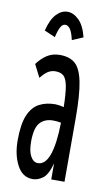

<svg xmlns="http://www.w3.org/2000/svg" viewBox="-77 -676 405 727"><g transform="rotate(10 125.0 -312.5)"><path d="M102 11Q63 11 42 -28.5Q21 -68 21 -124Q21 -186 35.5 -220.5Q50 -255 76.5 -269Q103 -283 138 -283Q151 -283 171 -278Q170 -330 165 -357.5Q160 -385 149 -395.5Q138 -406 117 -406Q101 -406 88 -397.5Q75 -389 61 -371L36 -420Q53 -443 74 -456.5Q95 -470 123 -470Q160 -470 181.5 -451.5Q203 -433 213 -384Q223 -335 223 -243V0H172V-62Q160 -17 141 -3Q122 11 102 11ZM72 -128Q72 -91 83 -71.5Q94 -52 111 -52Q168 -52 171 -218Q155 -221 141 -221Q108 -221 90 -200.5Q72 -180 72 -128ZM92 -533 50 -551Q61 -595 80.5 -615.5Q100 -636 123 -636Q146 -636 167 -615.5Q188 -595 199 -551L157 -533Q151 -561 142.5 -573.5Q134 -586 123 -586Q112 -586 104.5 -571.5Q97 -557 92 -533Z"/></g></svg>

Font: Inconsolata UltraCondensed Medium
Style: Regular
Weight: 500
Width: 1
Monospace: yes
Designer: Raph Levien, Cyreal, Brenton Simpson
Foundry: Raph Levien, Cyreal, Google
Version: Version 3.001; ttfautohint (v1.8.2.53-6de2)